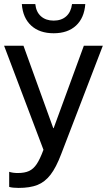

<svg xmlns="http://www.w3.org/2000/svg" viewBox="-26 -732 524 941"><path d="M65 189Q35 189 19 184V110Q37 116 61 116Q95 116 116.5 106Q138 96 154 72Q170 48 187 2L-6 -508H89L235 -104H237L385 -508H478L274 23Q249 89 221.5 124.5Q194 160 157.5 174.5Q121 189 65 189ZM81 -712H147Q151 -673 175 -652Q199 -631 237 -631Q275 -631 298.5 -652Q322 -673 327 -712H392Q387 -644 346.5 -606.5Q306 -569 237 -569Q168 -569 127 -606.5Q86 -644 81 -712Z"/></svg>

Font: CST
Style: Regular
Weight: 400
Version: Version 1.00